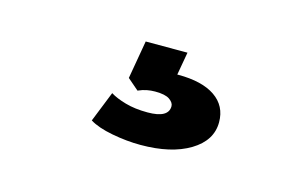

<svg xmlns="http://www.w3.org/2000/svg" viewBox="-41 -96 582 364"><g transform="rotate(15 250.0 86.0)"><path d="M250 182Q223 182 194 176.5Q165 171 149 161L173 101Q184 108 203 113.5Q222 119 247 119Q288 119 288 96Q288 89 279.5 83Q271 77 251 77Q243 77 235 78.5Q227 80 218 84L196 65L209 -10H291L279 58L240 44Q251 40 263 37.5Q275 35 285 35Q332 35 357.5 52.5Q383 70 383 102Q383 138 346.5 160Q310 182 250 182Z"/></g></svg>

Font: Rokkitt SemiBold ExtraBold
Style: Regular
Weight: 800
Version: Version 3.103